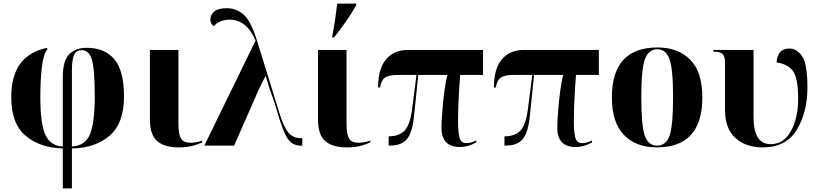

<svg xmlns="http://www.w3.org/2000/svg" viewBox="-20 -816 4610 1076"><path d="M332 240H383V16Q513 14 594 -55.5Q675 -125 675 -274Q675 -421 620.5 -484.5Q566 -548 466 -548Q404 -548 368 -512Q332 -476 332 -384V5Q265 2 235.5 -58Q206 -118 206 -271Q206 -365 214.5 -439.5Q223 -514 246 -540L244 -548Q43 -507 43 -272Q43 -122 124.5 -54.5Q206 13 332 16ZM383 5V-421Q383 -485 396 -510Q409 -535 437 -535Q479 -535 495 -481.5Q511 -428 511 -274Q511 -130 484.5 -64.5Q458 1 383 5Z M981 10Q1028 10 1062 0.5Q1096 -9 1113 -18V-28Q1077 -16 1047 -16Q1008 -16 994 -40Q980 -64 980 -122V-536H820V-149Q820 -60 861 -25Q902 10 981 10Z M1125 0H1292L1428 -309Q1436 -326 1446.5 -347.5Q1457 -369 1467 -388H1470Q1488 -323 1504.5 -279.5Q1521 -236 1532 -196Q1563 -86 1589.5 -43Q1616 0 1664 0H1674V-42H1664Q1620 -42 1593.5 -76Q1567 -110 1542 -195L1421 -586Q1387 -697 1346 -733.5Q1305 -770 1251 -770Q1201 -770 1180 -751Q1159 -732 1159 -707Q1159 -682 1179 -669Q1193 -688 1218 -697Q1243 -706 1269 -706Q1365 -703 1412 -588Z M1923 10Q1970 10 2004 0.5Q2038 -9 2055 -18V-28Q2019 -16 1989 -16Q1950 -16 1936 -40Q1922 -64 1922 -122V-536H1762V-149Q1762 -60 1803 -25Q1844 10 1923 10ZM1842 -606H1852Q1885 -647 1918 -694.5Q1951 -742 1976 -786V-796H1870Q1865 -755 1858 -706.5Q1851 -658 1842 -614Z M2558 8Q2602 8 2649 -18V-29Q2620 -14 2594 -14Q2562 -14 2554.5 -47Q2547 -80 2547 -129Q2547 -248 2559 -396H2687V-536H2264Q2189 -536 2144 -484Q2099 -432 2099 -326H2110Q2116 -366 2137.5 -381Q2159 -396 2209 -396H2314L2290 -208Q2279 -120 2249 -86Q2219 -52 2158 -52V0H2164Q2231 0 2261 -37Q2291 -74 2300 -163L2324 -396H2488Q2478 -364 2470.5 -306Q2463 -248 2458.5 -190.5Q2454 -133 2454 -100Q2454 8 2558 8Z M3207 8Q3251 8 3298 -18V-29Q3269 -14 3243 -14Q3211 -14 3203.5 -47Q3196 -80 3196 -129Q3196 -248 3208 -396H3336V-536H2913Q2838 -536 2793 -484Q2748 -432 2748 -326H2759Q2765 -366 2786.5 -381Q2808 -396 2858 -396H2963L2939 -208Q2928 -120 2898 -86Q2868 -52 2807 -52V0H2813Q2880 0 2910 -37Q2940 -74 2949 -163L2973 -396H3137Q3127 -364 3119.5 -306Q3112 -248 3107.5 -190.5Q3103 -133 3103 -100Q3103 8 3207 8Z M3661 10Q3916 10 3916 -270Q3916 -414 3847.5 -482Q3779 -550 3665 -550Q3409 -550 3409 -270Q3409 -130 3476.5 -60Q3544 10 3661 10ZM3662 0Q3613 0 3593.5 -56Q3574 -112 3574 -270Q3574 -430 3594.5 -485Q3615 -540 3664 -540Q3711 -540 3731.5 -486Q3752 -432 3752 -270Q3752 -113 3732.5 -56.5Q3713 0 3662 0Z M4254 10Q4386 10 4445.5 -89Q4505 -188 4505 -324Q4505 -457 4475.5 -500.5Q4446 -544 4404 -544Q4337 -544 4332 -466Q4396 -457 4424.5 -417Q4453 -377 4453 -262Q4453 -155 4412.5 -81.5Q4372 -8 4299 -8Q4203 -8 4203 -159V-536H3978V-526H3987Q4015 -526 4029 -513.5Q4043 -501 4043 -466V-201Q4043 -95 4101.5 -42.5Q4160 10 4254 10Z"/></svg>

Font: Noto Serif Display SemiCondensed Extra
Style: Regular
Weight: 800
Width: 4
Designer: Monotype Design Team
Foundry: Monotype Imaging Inc.
Version: Version 1.900